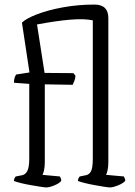

<svg xmlns="http://www.w3.org/2000/svg" viewBox="-20 -820 589 840"><path d="M183 0Q176 0 157 -3Q138 -6 115 -10Q92 -14 71.5 -19Q51 -24 41 -28Q41 -35 43.5 -40Q46 -45 49 -48L75 -53Q90 -55 99 -71Q108 -87 108 -126V-453L41 -458Q41 -472 44.5 -481.5Q48 -491 51 -494L109 -503L76 -721Q94 -739 142 -757.5Q190 -776 256 -788Q322 -800 393 -800Q454 -800 454 -741V-111Q454 -89 450.5 -74.5Q447 -60 444 -55L522 -48Q523 -45 525.5 -40Q528 -35 528 -29Q519 -18 496.5 -9Q474 0 461 0Q454 0 435.5 -3Q417 -6 394.5 -10Q372 -14 352 -19Q332 -24 321 -28Q321 -35 323.5 -40Q326 -45 329 -48L354 -53Q369 -55 377.5 -69.5Q386 -84 386 -126V-731Q349 -739 288 -734Q227 -729 142 -713L175 -501L301 -500L310 -489Q310 -478 305.5 -466.5Q301 -455 298 -449L176 -451V-111Q176 -89 172.5 -74.5Q169 -60 166 -55L242 -48Q244 -45 246 -40Q248 -35 248 -29Q240 -18 218 -9Q196 0 183 0Z"/></svg>

Font: Texturina 72pt Light
Style: Regular
Weight: 300
Designer: Guillermo Torres Carreño
Foundry: Omnibus-Type
Version: Version 1.002; ttfautohint (v1.8.3)